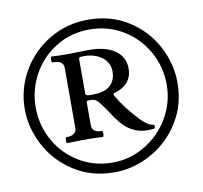

<svg xmlns="http://www.w3.org/2000/svg" viewBox="-78 -801 920 872"><g transform="rotate(-10 381.5 -365.0)"><path d="M29.3 -365.2Q29.3 -459.5 76.2 -540.3Q123 -621.1 203.9 -668.9Q284.7 -716.8 381.3 -716.8Q487.3 -716.8 567.6 -665.5Q647.9 -614.3 690.7 -533.2Q733.4 -452.1 733.4 -365.2Q733.4 -264.2 683.6 -183.8Q633.8 -103.5 552.5 -58.3Q471.2 -13.2 381.3 -13.2Q275.9 -13.2 195.6 -64.9Q115.2 -116.7 72.3 -198.2Q29.3 -279.8 29.3 -365.2ZM683.6 -365.2Q683.6 -447.3 643.8 -517.8Q604 -588.4 534.7 -630.1Q465.3 -671.9 381.3 -671.9Q295.4 -671.9 226.3 -629.4Q157.2 -586.9 118.4 -516.4Q79.6 -445.8 79.6 -365.2Q79.6 -282.7 118.9 -212.2Q158.2 -141.6 227.3 -99.9Q296.4 -58.1 381.3 -58.1Q460.9 -58.1 530.5 -99.4Q600.1 -140.6 641.8 -211.2Q683.6 -281.7 683.6 -365.2ZM421.9 -260.7 417 -268.1Q403.8 -287.6 390.6 -307.1Q370.6 -335.9 359.9 -345.5Q349.1 -355 336.9 -355H317.4Q314.9 -355 313.5 -353.5Q312 -352.1 312 -348.6V-242.2Q312 -208 357.4 -208Q360.4 -208 361.3 -201.2Q362.3 -194.3 361.1 -187.5Q359.9 -180.7 357.4 -180.7Q322.8 -182.6 276.4 -182.6H258.8Q234.4 -182.6 193.4 -180.7Q190.4 -180.7 189.2 -187.5Q188 -194.3 189.2 -201.2Q190.4 -208 193.4 -208Q216.8 -208 228.8 -216.6Q240.7 -225.1 240.7 -242.2V-521Q240.7 -553.7 190.4 -553.7Q187.5 -553.7 186.3 -560.5Q185.1 -567.4 186.3 -574Q187.5 -580.6 190.4 -580.6Q218.3 -578.6 274.4 -578.6L307.1 -579.6L363.8 -580.6Q439.5 -580.6 482.7 -550.3Q525.9 -520 525.9 -466.3Q525.9 -441.9 516.6 -422.6Q507.3 -403.3 489 -389.6Q470.7 -376 443.4 -368.2Q440.9 -367.7 439.5 -366.2Q438 -364.7 438 -362.8Q438 -359.9 440.9 -354.5Q459 -322.8 482.9 -292Q506.8 -261.2 536.6 -230Q550.8 -215.3 564 -206.5Q577.1 -197.8 589.8 -195.8Q593.8 -194.8 595.7 -192.9Q597.7 -190.9 597.7 -187.5Q597.7 -182.1 595.7 -179.7Q593.8 -177.2 590.3 -176.8Q580.6 -175.8 575.2 -175.8Q570.8 -175.3 563 -175.3Q532.7 -175.3 508.1 -185.1Q483.4 -194.8 462.6 -213.4Q441.9 -231.9 421.9 -260.7ZM451.7 -466.3Q451.7 -494.1 436 -514.6Q420.4 -535.2 394 -546.1Q367.7 -557.1 335.9 -557.1Q325.2 -557.1 320.6 -556.4Q315.9 -555.7 314 -553.2Q312 -550.8 312 -544.9V-391.6Q312 -385.3 313.7 -382.6Q315.4 -379.9 321 -378.9Q326.7 -377.9 339.8 -377.9H344.2Q399.4 -377.9 425.5 -401.4Q451.7 -424.8 451.7 -466.3Z"/></g></svg>

Font: Junicode Two Beta VF
Style: Regular
Weight: 400
Designer: Peter S. Baker
Foundry: Briery Creek Software
Version: Version 1.031 beta; ttfautohint (v1.8.1.43-b0c9)